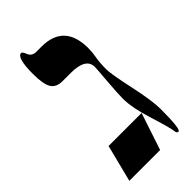

<svg xmlns="http://www.w3.org/2000/svg" viewBox="-225 -758 811 811"><g transform="rotate(-45 181.0 -352.5)"><path d="M335 -121.1Q335 0 320.8 0Q311 0 310.1 -13.2Q307.6 -36.1 279.3 -126.5Q252.9 -209 252.9 -265.1Q252.9 -296.4 258.5 -364Q264.2 -431.6 264.2 -442.9Q264.2 -497.1 173.8 -497.1H125Q86.4 -497.1 71.8 -523.4Q58.1 -547.9 58.1 -606.9Q58.1 -705.1 85.9 -705.1Q91.8 -705.1 100.3 -684.1Q108.9 -663.1 134.8 -663.1H165Q300.8 -663.1 300.8 -518.1Q300.8 -493.2 295.9 -467.5Q291 -441.9 291 -401.9Q291 -373 313 -271.7Q335 -170.4 335 -121.1ZM266.1 -166 210.9 0H26.9L68.8 -166Z"/></g></svg>

Font: Ezra SIL SR
Style: Regular
Weight: 400
Designer: Development by SIL's NRSI team. OpenType tables by Ralph Hancock ( hancock@dircon.co.uk ).
Foundry: Development by SIL's NRSI team.
Version: Version 2.51; 2007